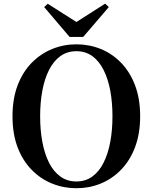

<svg xmlns="http://www.w3.org/2000/svg" viewBox="-20 -999 825 1038"><path d="M237.8 -978.7 430 -856.7H356.7L548.5 -979.4L568.2 -960.8L429.7 -799.2H356.3L218.8 -960.8ZM392.9 18.6Q324.2 18.6 261.8 -6.5Q199.5 -31.6 151.1 -81Q102.7 -130.4 75.1 -202.8Q47.6 -275.2 47.6 -370.5Q47.6 -464.8 75.1 -537.3Q102.7 -609.9 151.1 -659.3Q199.5 -708.6 261.8 -734Q324.2 -759.4 392.9 -759.4Q462.5 -759.4 524.4 -734.3Q586.3 -709.2 634.4 -659.8Q682.6 -610.4 710.1 -537.9Q737.7 -465.3 737.7 -370.5Q737.7 -276.2 710.1 -203.4Q682.6 -130.6 634.4 -81.3Q586.3 -31.9 524.4 -6.6Q462.5 18.6 392.9 18.6ZM392.9 -18Q442.6 -18 479.3 -44.8Q515.9 -71.5 540 -119.4Q564.1 -167.3 576.1 -231.5Q588 -295.6 588 -370.5Q588 -445.3 576.1 -509.2Q564.1 -573 540 -620.8Q515.9 -668.7 479.3 -695.5Q442.6 -722.2 392.9 -722.2Q343.1 -722.2 306.2 -695.5Q269.3 -668.7 245.1 -620.8Q220.9 -573 209 -509.2Q197 -445.3 197 -370.5Q197 -295.6 209 -231.5Q220.9 -167.3 245.1 -119.4Q269.3 -71.5 306.2 -44.8Q343.1 -18 392.9 -18Z"/></svg>

Font: Noto Serif KR ExtraLight
Style: Regular
Weight: 200
Designer: Ryoko NISHIZUKA 西塚涼子 (kana & ideographs); Frank Grießhammer (Latin, Greek & Cyrillic); Wenlong ZHANG 张文龙 (bopomofo); San
Foundry: Adobe
Version: Version 2.002-H1;hotconv 1.1.0;makeotfexe 2.6.0